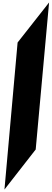

<svg xmlns="http://www.w3.org/2000/svg" viewBox="-20 -1208 416 1549"><path d="M122 -865 16 321 268 -2 376 -1188Z"/></svg>

Font: Chaingun
Style: Ita
Weight: 400
Version: Version 0.91